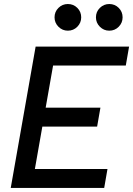

<svg xmlns="http://www.w3.org/2000/svg" viewBox="-20 -922 653 942"><path d="M32.7 0 154.8 -693.4H256.8L134.8 0ZM32.7 0 49.3 -92.8H507.3L491.2 0ZM85.9 -300.8 102.1 -393.6H472.7L456.5 -300.8ZM138.7 -600.6 154.8 -693.4H613.3L597.2 -600.6ZM516.1 -771.5Q489.3 -771.5 470 -790.8Q450.7 -810.1 450.7 -836.9Q450.7 -864.3 470 -883.3Q489.3 -902.3 516.1 -902.3Q543.5 -902.3 562.5 -883.3Q581.5 -864.3 581.5 -836.9Q581.5 -810.1 562.5 -790.8Q543.5 -771.5 516.1 -771.5ZM313 -771.5Q286.1 -771.5 266.8 -790.8Q247.6 -810.1 247.6 -836.9Q247.6 -864.3 266.8 -883.3Q286.1 -902.3 313 -902.3Q340.3 -902.3 359.4 -883.3Q378.4 -864.3 378.4 -836.9Q378.4 -810.1 359.4 -790.8Q340.3 -771.5 313 -771.5Z"/></svg>

Font: Cascadia Code
Style: Italic
Weight: 400
Italic angle: -10°
Designer: Aaron Bell
Foundry: Saja Typeworks
Version: Version 2407.024